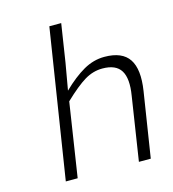

<svg xmlns="http://www.w3.org/2000/svg" viewBox="-109 -819 817 908"><g transform="rotate(-15 300.0 -364.5)"><path d="M101.1 0 215.8 -729H273.9L245.1 -543L222.2 -412.1Q277.3 -465.8 326.7 -493.9Q376 -522 429.2 -522Q516.1 -522 549.6 -471.4Q583 -420.9 566.9 -317.9L517.1 0H459L506.8 -310.1Q520.5 -392.1 496.3 -431.6Q472.2 -471.2 405.8 -471.2Q360.4 -471.2 318.8 -446.3Q277.3 -421.4 214.8 -361.8L159.2 0Z"/></g></svg>

Font: Office Code Pro Light Italic
Style: Regular
Weight: 300
Italic angle: -9°
Designer: Nathan Rutzky & Paul D. Hunt
Foundry: Adobe Systems Incorporated
Version: Version 1.004;PS 001.004;hotconv 1.0.70;makeotf.lib2.5.58329